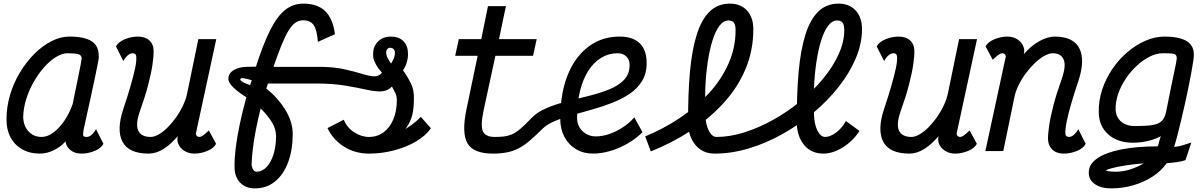

<svg xmlns="http://www.w3.org/2000/svg" viewBox="-20 -834 6640 1060"><path d="M510 -121 551 -40Q538 -15 502 -0.5Q466 14 431 14Q392 14 368 -6Q344 -26 342 -54Q341 -51 339.5 -51.5Q338 -52 339 -50Q309 -19 272.5 -2.5Q236 14 200 14Q144 14 102 -10Q60 -34 37.5 -77Q15 -120 16 -177Q16 -244 35.5 -310Q55 -376 90 -434Q125 -492 169.5 -536.5Q214 -581 264 -606.5Q314 -632 363 -632Q446 -632 485.5 -606.5Q525 -581 525 -527Q526 -522 525 -512.5Q524 -503 519.5 -480.5Q515 -458 506 -414.5Q497 -371 481.5 -299.5Q466 -228 442 -120Q438 -97 439 -87.5Q440 -78 459 -78Q472 -78 486 -90Q500 -102 510 -121ZM210 -78Q242 -78 275 -102.5Q308 -127 336 -168.5Q364 -210 381 -259Q401 -358 415.5 -427.5Q430 -497 431 -513Q430 -529 413.5 -534.5Q397 -540 353 -540Q323 -540 289.5 -519.5Q256 -499 224 -463Q192 -427 166 -381.5Q140 -336 124.5 -286Q109 -236 108 -187Q110 -138 138 -108Q166 -78 210 -78Z M661 -497 620 -578Q634 -603 669.5 -617.5Q705 -632 740 -632Q781 -632 804 -611.5Q827 -591 828 -556Q829 -528 822 -479Q815 -430 798 -365Q781 -300 753 -222Q727 -149 743 -113.5Q759 -78 812 -78Q832 -78 856.5 -92Q881 -106 905.5 -130.5Q930 -155 952 -186Q974 -217 990.5 -252Q1007 -287 1014 -322L1075 -618H1174L1064 -109Q1064 -106 1062.5 -101.5Q1061 -97 1062 -92Q1064 -85 1069 -81.5Q1074 -78 1081 -78Q1089 -78 1099.5 -85Q1110 -92 1133 -114L1173 -40Q1160 -15 1124 -0.5Q1088 14 1053 14Q1022 14 998 -1Q974 -16 964 -40.5Q954 -65 965 -93L968 -90Q925 -38 883.5 -12Q842 14 801 14Q691 14 656.5 -51Q622 -116 661 -233Q683 -298 699.5 -355Q716 -412 725.5 -455.5Q735 -499 732 -525Q731 -533 725.5 -536.5Q720 -540 712 -540Q699 -540 685.5 -528.5Q672 -517 661 -497Z M1387 206Q1335 206 1304.5 173Q1274 140 1275 85Q1274 44 1281 -14.5Q1288 -73 1303 -145Q1318 -217 1340 -297Q1298 -323 1269 -350.5Q1240 -378 1241 -400Q1241 -430 1271.5 -447.5Q1302 -465 1345 -465L1393 -466Q1433 -591 1471.5 -667.5Q1510 -744 1554 -779Q1598 -814 1654 -814Q1734 -814 1776.5 -771.5Q1819 -729 1829 -645L1735 -603Q1730 -670 1711.5 -696Q1693 -722 1652 -722Q1624 -722 1600 -700Q1576 -678 1550.5 -622.5Q1525 -567 1490 -465H1739L1720 -373H1459Q1457 -366 1455.5 -360Q1454 -354 1450 -346Q1516 -292 1556 -226.5Q1596 -161 1596 -93Q1596 -7 1571 61Q1546 129 1499 167.5Q1452 206 1387 206ZM1396 114Q1427 114 1451.5 88.5Q1476 63 1490 18.5Q1504 -26 1504 -83Q1504 -122 1481 -159.5Q1458 -197 1419 -235Q1404 -176 1393 -119.5Q1382 -63 1376 -13.5Q1370 36 1369 75Q1371 93 1378.5 103.5Q1386 114 1396 114ZM1361 -364 1370 -391Q1360 -394 1347 -397.5Q1334 -401 1323 -402.5Q1312 -404 1308 -399Q1304 -394 1311 -387.5Q1318 -381 1332 -375Q1346 -369 1361 -364ZM2017 14Q1941 14 1880 -24Q1819 -62 1788 -127L1878 -173Q1895 -130 1935 -104Q1975 -78 2017 -78Q2063 -78 2097.5 -103.5Q2132 -129 2151.5 -175Q2171 -221 2171 -283Q2170 -307 2162 -321.5Q2154 -336 2144 -356Q2119 -331 2085 -329.5Q2051 -328 2002.5 -339Q1954 -350 1885 -361.5Q1816 -373 1720 -373L1739 -465Q1821 -465 1879.5 -452Q1938 -439 1978 -426.5Q2018 -414 2044.5 -412.5Q2071 -411 2089 -433Q2067 -456 2052.5 -484Q2038 -512 2040 -534Q2039 -577 2066.5 -604.5Q2094 -632 2138 -632Q2182 -632 2207 -607Q2232 -582 2232 -541Q2234 -522 2227.5 -496Q2221 -470 2205 -446Q2230 -411 2248.5 -373.5Q2267 -336 2265 -287Q2265 -237 2256.5 -200.5Q2248 -164 2219 -122Q2234 -131 2248.5 -141.5Q2263 -152 2277 -164Q2291 -176 2303 -189L2359 -126Q2330 -84 2276 -52.5Q2222 -21 2154.5 -3.5Q2087 14 2017 14ZM2139 -483Q2150 -500 2154.5 -512.5Q2159 -525 2160 -536Q2162 -551 2155.5 -560Q2149 -569 2136 -570Q2126 -571 2119 -564Q2112 -557 2112 -545Q2112 -530 2119 -516Q2126 -502 2139 -483Z M2913 -181Q2945 -215 2997 -237Q3049 -259 3110 -274.5Q3171 -290 3232 -305Q3293 -320 3343.5 -340.5Q3394 -361 3425 -393Q3456 -425 3456 -475Q3456 -505 3437.5 -522.5Q3419 -540 3390 -540Q3341 -540 3300 -515.5Q3259 -491 3229 -445Q3199 -399 3182.5 -333Q3166 -267 3166 -184Q3166 -138 3196.5 -109.5Q3227 -81 3270 -81Q3306 -81 3345 -94.5Q3384 -108 3420 -132Q3456 -156 3482 -186L3527 -104Q3492 -69 3445.5 -42Q3399 -15 3349 -0.5Q3299 14 3254 14Q3201 14 3160 -10.5Q3119 -35 3096 -78.5Q3073 -122 3073 -178Q3073 -282 3096 -365.5Q3119 -449 3162.5 -508.5Q3206 -568 3266 -600Q3326 -632 3401 -632Q3475 -632 3512.5 -594.5Q3550 -557 3550 -486Q3550 -428 3524.5 -386.5Q3499 -345 3456 -316Q3413 -287 3359 -266Q3305 -245 3248 -229Q3191 -213 3137.5 -198Q3084 -183 3041.5 -165Q2999 -147 2975 -123Q2935 -83 2903 -56Q2871 -29 2841 -14Q2811 1 2777.5 7.5Q2744 14 2701 14Q2594 14 2561 -42.5Q2528 -99 2555 -229L2617 -526H2493L2513 -618H2637L2674 -800H2773L2735 -618H2943L2923 -526H2715L2650 -225Q2632 -140 2646 -109Q2660 -78 2712 -78Q2740 -78 2762 -80.5Q2784 -83 2805.5 -92Q2827 -101 2852.5 -122.5Q2878 -144 2913 -181Z M4641 -667Q4641 -696 4632 -708.5Q4623 -721 4602 -721Q4574 -721 4551.5 -691Q4529 -661 4513 -609Q4497 -557 4487 -490Q4477 -423 4474 -348.5Q4471 -274 4474 -199Q4476 -146 4493.5 -112Q4511 -78 4536 -78Q4564 -78 4597.5 -103.5Q4631 -129 4650 -166L4725 -111Q4688 -54 4632.5 -20Q4577 14 4526 14Q4459 14 4419.5 -33.5Q4380 -81 4379 -157Q4378 -314 4389 -436Q4400 -558 4426.5 -642.5Q4453 -727 4498 -770.5Q4543 -814 4610 -814Q4669 -814 4704 -776Q4739 -738 4739 -673Q4739 -594 4705 -513Q4671 -432 4610.5 -355Q4550 -278 4470.5 -211.5Q4391 -145 4300 -94Q4209 -43 4113.5 -14.5Q4018 14 3926 14Q3859 14 3819.5 -33.5Q3780 -81 3779 -157Q3778 -314 3789 -436Q3800 -558 3826.5 -642.5Q3853 -727 3898 -770.5Q3943 -814 4010 -814Q4069 -814 4104 -776Q4139 -738 4139 -673Q4139 -555 4096 -453Q4053 -351 3975.5 -266Q3898 -181 3795.5 -113.5Q3693 -46 3573 2L3542 -81Q3644 -123 3734.5 -183.5Q3825 -244 3894 -319.5Q3963 -395 4002 -483Q4041 -571 4041 -667Q4041 -696 4032 -708.5Q4023 -721 4002 -721Q3974 -721 3951.5 -691Q3929 -661 3913 -609Q3897 -557 3887 -490Q3877 -423 3874 -348.5Q3871 -274 3874 -199Q3876 -146 3893.5 -112Q3911 -78 3936 -78Q4010 -78 4090.5 -103.5Q4171 -129 4250.5 -173.5Q4330 -218 4400 -276Q4470 -334 4524.5 -400Q4579 -466 4610 -534.5Q4641 -603 4641 -667Z M4861 -497 4820 -578Q4834 -603 4869.5 -617.5Q4905 -632 4940 -632Q4981 -632 5004 -611.5Q5027 -591 5028 -556Q5029 -528 5022 -479Q5015 -430 4998 -365Q4981 -300 4953 -222Q4927 -149 4943 -113.5Q4959 -78 5012 -78Q5032 -78 5056.5 -92Q5081 -106 5105.5 -130.5Q5130 -155 5152 -186Q5174 -217 5190.5 -252Q5207 -287 5214 -322L5275 -618H5374L5264 -109Q5264 -106 5262.5 -101.5Q5261 -97 5262 -92Q5264 -85 5269 -81.5Q5274 -78 5281 -78Q5289 -78 5299.5 -85Q5310 -92 5333 -114L5373 -40Q5360 -15 5324 -0.5Q5288 14 5253 14Q5222 14 5198 -1Q5174 -16 5164 -40.5Q5154 -65 5165 -93L5168 -90Q5125 -38 5083.5 -12Q5042 14 5001 14Q4891 14 4856.5 -51Q4822 -116 4861 -233Q4883 -298 4899.5 -355Q4916 -412 4925.5 -455.5Q4935 -499 4932 -525Q4931 -533 4925.5 -536.5Q4920 -540 4912 -540Q4899 -540 4885.5 -528.5Q4872 -517 4861 -497Z M5933 -121 5974 -40Q5961 -15 5925 -0.5Q5889 14 5854 14Q5814 14 5791 -7Q5768 -28 5766 -62Q5765 -91 5772 -139.5Q5779 -188 5796 -253Q5813 -318 5841 -396Q5867 -469 5852.5 -504.5Q5838 -540 5792 -540Q5772 -540 5746.5 -526Q5721 -512 5695 -487.5Q5669 -463 5645.5 -432Q5622 -401 5604.5 -366Q5587 -331 5580 -296L5519 0H5420L5530 -509Q5530 -512 5532 -516.5Q5534 -521 5532 -526Q5530 -533 5525.5 -536.5Q5521 -540 5513 -540Q5505 -540 5494.5 -533Q5484 -526 5461 -504L5421 -578Q5435 -603 5470.5 -617.5Q5506 -632 5541 -632Q5573 -632 5596.5 -617Q5620 -602 5630 -577.5Q5640 -553 5629 -525L5626 -528Q5670 -580 5716.5 -606Q5763 -632 5803 -632Q5906 -632 5939 -567Q5972 -502 5933 -385Q5911 -320 5894.5 -263.5Q5878 -207 5869 -163Q5860 -119 5862 -93Q5863 -86 5868.5 -82Q5874 -78 5882 -78Q5895 -78 5909 -90Q5923 -102 5933 -121Z M6115 206Q6058 206 6024 182Q5990 158 5991 118Q5991 73 6037.5 40.5Q6084 8 6170 -9Q6256 -26 6372 -26Q6376 -37 6379.5 -52.5Q6383 -68 6389 -82Q6367 -70 6341 -62Q6315 -54 6288 -50Q6261 -46 6235 -46Q6150 -46 6098 -92.5Q6046 -139 6046 -217Q6045 -279 6065 -339.5Q6085 -400 6121 -453Q6157 -506 6204 -546Q6251 -586 6303.5 -609Q6356 -632 6409 -632Q6492 -632 6532.5 -606.5Q6573 -581 6571 -527Q6571 -518 6567 -491.5Q6563 -465 6556 -427.5Q6549 -390 6540 -345.5Q6531 -301 6520.5 -254.5Q6510 -208 6499.5 -164.5Q6489 -121 6479.5 -84Q6470 -47 6462 -23Q6486 -25 6504.5 -30.5Q6523 -36 6557 -47L6525 50Q6506 57 6477.5 61Q6449 65 6421 67Q6391 110 6343 141Q6295 172 6236.5 189Q6178 206 6115 206ZM6137 114Q6180 114 6220.5 101Q6261 88 6294 68Q6240 72 6193 79.5Q6146 87 6116.5 95Q6087 103 6086 108Q6086 109 6102 111.5Q6118 114 6137 114ZM6245 -138Q6307 -138 6342 -143.5Q6377 -149 6394.5 -167Q6412 -185 6419 -222Q6446 -359 6461 -428.5Q6476 -498 6477 -513Q6476 -526 6470.5 -531.5Q6465 -537 6449 -538.5Q6433 -540 6399 -540Q6365 -540 6328.5 -522Q6292 -504 6257.5 -472.5Q6223 -441 6196 -401Q6169 -361 6153.5 -316.5Q6138 -272 6139 -228Q6142 -185 6171 -161.5Q6200 -138 6245 -138Z"/></svg>

Font: Victor Mono Thin
Style: Italic
Weight: 100
Italic angle: -12°
Monospace: yes
Designer: Rune Bjørnerås
Version: Version 1.561;gftools[0.9.30]